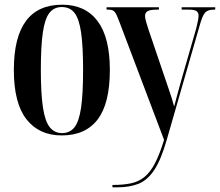

<svg xmlns="http://www.w3.org/2000/svg" viewBox="-20 -567 937 818"><path d="M243 10Q147 10 93 -58.5Q39 -127 39 -269Q39 -547 245 -547Q343 -547 395.5 -477.5Q448 -408 448 -269Q448 -126 396 -58Q344 10 243 10ZM244 0Q278 0 297.5 -25Q317 -50 325.5 -109Q334 -168 334 -269Q334 -370 325.5 -428.5Q317 -487 297.5 -512Q278 -537 243 -537Q210 -537 190.5 -512Q171 -487 162.5 -428.5Q154 -370 154 -269Q154 -168 163 -109Q172 -50 192 -25Q212 0 244 0ZM459 221Q505 221 538 214Q571 207 595.5 187Q620 167 640 129Q660 91 679 29L489 -473Q477 -506 469 -516Q461 -526 442 -526H434V-536H657V-526H650Q620 -526 609 -519.5Q598 -513 598 -499Q598 -489 602.5 -474Q607 -459 613 -440L683 -234Q693 -204 699.5 -185.5Q706 -167 711 -151Q716 -135 722 -113Q728 -137 736 -166Q744 -195 752 -224L816 -446Q826 -486 826 -500Q826 -513 817.5 -519.5Q809 -526 783 -526H754V-536H897V-526H892Q865 -526 853.5 -513Q842 -500 830 -456L690 30Q666 114 637 157.5Q608 201 570 216Q532 231 481 231H459Z"/></svg>

Font: Noto Serif Display ExtraCondensed SemiBold
Style: Regular
Weight: 600
Width: 2
Designer: Monotype Design Team
Foundry: Monotype Imaging Inc.
Version: Version 2.009